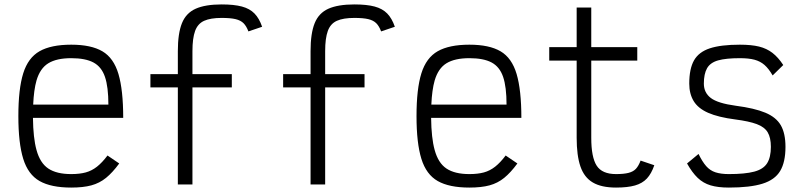

<svg xmlns="http://www.w3.org/2000/svg" viewBox="-20 -834 3640 868"><path d="M302 14Q211 14 159 -15.5Q107 -45 85 -116Q63 -187 63 -309Q63 -432 85 -502.5Q107 -573 159 -602.5Q211 -632 302 -632Q392 -632 443 -602Q494 -572 515.5 -499.5Q537 -427 537 -301H129Q130 -210 145 -156Q161 -97 198.5 -72Q236 -47 302 -47Q340 -47 367.5 -54.5Q395 -62 418.5 -80.5Q442 -99 466 -131L519 -95Q489 -54 459.5 -30Q430 -6 393 4Q356 14 302 14ZM130 -361H470Q470 -441 454.5 -486.5Q439 -532 402.5 -551.5Q366 -571 302 -571Q236 -571 198.5 -548Q161 -525 145 -470Q133 -428 130 -361Z M784 0V-439H660V-499H784V-603Q784 -683 802.5 -729Q821 -775 864.5 -794.5Q908 -814 982 -814Q1038 -814 1073.5 -804.5Q1109 -795 1130.5 -773Q1152 -751 1165 -713L1103 -692Q1094 -716 1081 -729Q1068 -742 1045 -747.5Q1022 -753 982 -753Q932 -753 903 -740Q874 -727 862 -694Q850 -661 850 -603V-499H1028V-439H850V0Z M1384 0V-439H1260V-499H1384V-603Q1384 -683 1402.5 -729Q1421 -775 1464.5 -794.5Q1508 -814 1582 -814Q1638 -814 1673.5 -804.5Q1709 -795 1730.5 -773Q1752 -751 1765 -713L1703 -692Q1694 -716 1681 -729Q1668 -742 1645 -747.5Q1622 -753 1582 -753Q1532 -753 1503 -740Q1474 -727 1462 -694Q1450 -661 1450 -603V-499H1628V-439H1450V0Z M2102 14Q2011 14 1959 -15.5Q1907 -45 1885 -116Q1863 -187 1863 -309Q1863 -432 1885 -502.5Q1907 -573 1959 -602.5Q2011 -632 2102 -632Q2192 -632 2243 -602Q2294 -572 2315.5 -499.5Q2337 -427 2337 -301H1929Q1930 -210 1945 -156Q1961 -97 1998.5 -72Q2036 -47 2102 -47Q2140 -47 2167.5 -54.5Q2195 -62 2218.5 -80.5Q2242 -99 2266 -131L2319 -95Q2289 -54 2259.5 -30Q2230 -6 2193 4Q2156 14 2102 14ZM1930 -361H2270Q2270 -441 2254.5 -486.5Q2239 -532 2202.5 -551.5Q2166 -571 2102 -571Q2036 -571 1998.5 -548Q1961 -525 1945 -470Q1933 -428 1930 -361Z M2765 14Q2699 14 2660 -9Q2621 -32 2604 -81.5Q2587 -131 2587 -211V-560H2463V-621H2587V-800H2653V-621H2861V-560H2653V-211Q2653 -123 2677.5 -85Q2702 -47 2765 -47Q2800 -47 2821.5 -52.5Q2843 -58 2855 -71Q2867 -84 2876 -108L2938 -87Q2925 -49 2904.5 -27Q2884 -5 2850.5 4.5Q2817 14 2765 14Z M3275 14Q3226 14 3192.5 4Q3159 -6 3134 -30Q3109 -54 3086 -95L3138 -138Q3155 -103 3172.5 -83Q3190 -63 3214.5 -55Q3239 -47 3275 -47Q3348 -47 3389.5 -58Q3431 -69 3448 -96Q3465 -123 3465 -170Q3465 -212 3450.5 -236Q3436 -260 3401 -273Q3366 -286 3304 -294Q3227 -304 3181.5 -324Q3136 -344 3116 -377Q3096 -410 3096 -456Q3096 -523 3117.5 -561Q3139 -599 3189 -615.5Q3239 -632 3325 -632Q3377 -632 3411.5 -623.5Q3446 -615 3472 -595Q3498 -575 3521 -540L3473 -493Q3455 -524 3436 -540.5Q3417 -557 3391 -564Q3365 -571 3325 -571Q3262 -571 3226.5 -561Q3191 -551 3176.5 -525.5Q3162 -500 3162 -456Q3162 -415 3193.5 -391Q3225 -367 3306 -356Q3391 -345 3440 -324.5Q3489 -304 3510 -267.5Q3531 -231 3531 -170Q3531 -101 3507 -61Q3483 -21 3427 -3.5Q3371 14 3275 14Z"/></svg>

Font: Victor Mono Thin Light
Style: Regular
Weight: 300
Monospace: yes
Version: Version 1.561;gftools[0.9.30]